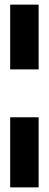

<svg xmlns="http://www.w3.org/2000/svg" viewBox="-20 -680 211 830"><path d="M24 -380V-660H147V-380ZM24 130V-173H147V130Z"/></svg>

Font: Bricolage Grotesque 96pt Condensed Bricolage Grotesque 48pt Condensed Regular
Style: Bold
Weight: 700
Width: 3
Designer: Mathieu Triay
Foundry: Atelier Triay
Version: Version 1.001; ttfautohint (v1.8.4.7-5d5b);gftools[0.9.33.de